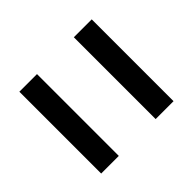

<svg xmlns="http://www.w3.org/2000/svg" viewBox="-71 -575 516 516"><g transform="rotate(45 187.5 -316.5)"><path d="M33 -386V-454H344V-386ZM33 -179V-246H344V-179Z"/></g></svg>

Font: Inconsolata Condensed Medium
Style: Regular
Weight: 500
Width: 3
Monospace: yes
Designer: Raph Levien, Cyreal, Brenton Simpson
Foundry: Raph Levien, Cyreal, Google
Version: Version 3.100; ttfautohint (v1.8.4.7-5d5b)